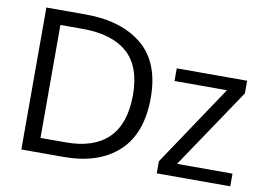

<svg xmlns="http://www.w3.org/2000/svg" viewBox="-77 -842 1333 962"><g transform="rotate(10 589.5 -361.0)"><path d="M1147.9 0H773.9V-61.5L1047.9 -471.2H781.2V-535.6H1139.2V-471.2L865.7 -64.5H1147.9ZM299.3 0H85V-722.2H285.2Q466.3 -722.2 572.8 -634.8Q678.7 -547.4 678.7 -366.7Q678.7 -185.5 578.6 -92.8Q478.5 0 299.3 0ZM588.4 -364.3Q588.4 -510.7 510.3 -579.6Q432.1 -648.4 282.7 -648.4H169.4V-73.7H296.9Q439.5 -73.2 513.7 -145.5Q587.9 -217.8 588.4 -364.3Z"/></g></svg>

Font: Oxygen-Regular
Style: Regular
Weight: 400
Designer: Vernon Adams
Foundry: Vernon Adams
Version: Version Release 0.2.3 webfont; ttfautohint (v0.93.3-1d66) -l